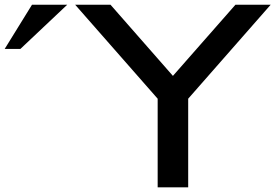

<svg xmlns="http://www.w3.org/2000/svg" viewBox="-20 -797 1182 817"><path d="M650.9 -377 299.8 -776.9H450.2L715.8 -474.1L981.9 -776.9H1131.8L780.8 -377V0H650.9ZM116.2 -776.9H266.1L66.9 -588.9H0Z"/></svg>

Font: Sporting Grotesque
Style: Regular
Weight: 400
Designer: Lucas LE BIHAN
Foundry: Lucas LE BIHAN
Version: Version 2.001;PS 2.1;hotconv 1.0.88;makeotf.lib2.5.647800